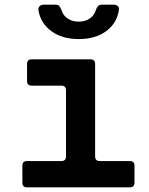

<svg xmlns="http://www.w3.org/2000/svg" viewBox="-20 -805 640 825"><path d="M96.2 0Q76.2 0 76.2 -20V-93Q76.2 -113 96.2 -113H243.6Q263.6 -113 263.6 -133V-417Q263.6 -437 243.6 -437H116.2Q96.2 -437 96.2 -457V-530Q96.2 -550 116.2 -550H368.7Q388.7 -550 388.7 -530V-133Q388.7 -113 408.7 -113H537.9Q557.9 -113 557.9 -93V-20Q557.9 0 537.9 0ZM317.9 -637.1Q247.8 -637.1 201.5 -670.5Q155.2 -703.9 145.5 -759.3Q143.3 -772.1 150.3 -778.5Q157.2 -785 169 -785H217.5Q228.9 -785 234.5 -779.1Q240 -773.2 243.8 -762.5Q250 -739.7 270 -725.9Q289.9 -712 317.5 -712Q346.1 -712 366 -725.6Q385.9 -739.1 392.1 -762.5Q395.8 -773.2 401.4 -779.1Q407 -785 418.3 -785H466.9Q479.2 -785 485.9 -779.1Q492.6 -773.2 491 -763.1Q482.8 -705.5 436.5 -671.3Q390.2 -637.1 317.9 -637.1Z"/></svg>

Font: Pitagon Sans Mono
Style: Regular
Weight: 400
Monospace: yes
Designer: Travis Tran
Foundry: Pitagon
Version: Version 1.001;gftools[0.9.26]